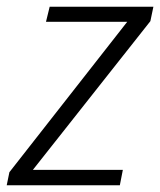

<svg xmlns="http://www.w3.org/2000/svg" viewBox="-34 -552 477 572"><path d="M-14 0 -6 -39 345 -487H103L114 -532H423L414 -489L64 -46H332L323 0Z"/></svg>

Font: Noto Sans Display Light
Style: Italic
Weight: 300
Italic angle: -12°
Designer: Monotype Design Team
Foundry: Monotype Imaging Inc.
Version: Version 2.003